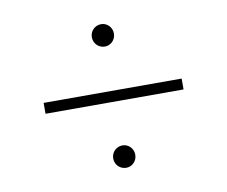

<svg xmlns="http://www.w3.org/2000/svg" viewBox="-57 -637 678 574"><g transform="rotate(-10 282.5 -350.0)"><path d="M492 -333V-366H73V-333ZM283 -132C301 -132 316 -147 316 -166C316 -185 301 -200 283 -200C264 -200 249 -185 249 -166C249 -147 264 -132 283 -132ZM283 -500C301 -500 316 -515 316 -534C316 -553 301 -568 283 -568C264 -568 249 -553 249 -534C249 -515 264 -500 283 -500Z"/></g></svg>

Font: Montserrat-Alt1 ExtLt
Style: Regular
Weight: 200
Designer: Differentunic
Foundry: Differentunic
Version: Version 7.222